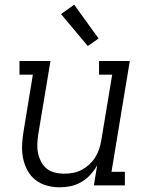

<svg xmlns="http://www.w3.org/2000/svg" viewBox="-20 -790 640 818"><path d="M235 8Q206 8 179 0.5Q152 -7 131 -23.5Q110 -40 97 -64Q84 -88 78.5 -115Q73 -142 74 -170.5Q75 -199 80 -228L120 -472H63V-530H195L143 -218Q140 -198 139 -177.5Q138 -157 142 -138Q146 -119 155 -101.5Q164 -84 178.5 -72Q193 -60 212.5 -55Q232 -50 252 -50Q252 -50 252.5 -50Q253 -50 253 -50Q272 -50 291 -53.5Q310 -57 328 -66.5Q346 -76 361 -90Q376 -104 386.5 -121Q397 -138 403 -157Q409 -176 412 -195L458 -472H402V-530H533L455 -58H512V0H380L394 -86Q382 -64 365 -45.5Q348 -27 326.5 -14.5Q305 -2 281.5 3Q258 8 235 8ZM354 -594 240 -730 296 -770 400 -626Z"/></svg>

Font: Iosevka Slab LtExObl
Style: Regular
Weight: 300
Width: 7
Italic angle: -9°
Monospace: yes
Designer: Belleve Invis
Foundry: Belleve Invis
Version: Version 11.1.0; ttfautohint (v1.8.3)